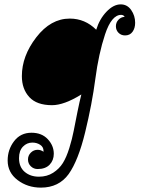

<svg xmlns="http://www.w3.org/2000/svg" viewBox="-20 -591 663 878"><path d="M510 -471Q510 -488 521.5 -500.5Q533 -513 550 -514Q545 -523 534 -523Q490 -523 460.5 -434Q431 -345 416 -230.5Q401 -116 369.5 13.5Q338 143 294 205Q249 267 167 267Q106 267 60.5 232.5Q15 198 15 143Q15 93 44.5 54.5Q74 16 124 16Q171 16 198.5 45.5Q226 75 226 112Q226 142 207 162Q188 182 152 182Q134 182 121 169.5Q108 157 108 138Q108 120 121 107Q134 94 152 94Q167 94 179 103V99Q179 81 163.5 71Q148 61 128 61Q103 61 85 79.5Q67 98 67 132Q67 173 93 195Q119 217 158 217Q195 217 223 199Q251 181 267.5 154.5Q284 128 297 86Q310 44 317 7.5Q324 -29 334 -78.5Q344 -128 352 -159Q273 -110 218 -110Q148 -110 114 -147Q80 -184 80 -243Q80 -335 146 -420.5Q212 -506 299 -506Q369 -506 420 -455Q435 -504 467 -537.5Q499 -571 532 -571Q562 -571 580 -545Q598 -519 598 -487Q598 -462 586 -445.5Q574 -429 552 -429Q534 -429 522 -441Q510 -453 510 -471Z"/></svg>

Font: Bonbon
Style: Regular
Weight: 400
Designer: Ksenia Erulevich
Foundry: Cyreal (www.cyreal.org)
Version: Version 1.000